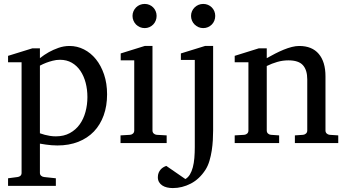

<svg xmlns="http://www.w3.org/2000/svg" viewBox="-20 -728 1761 977"><path d="M424.8 -233.9Q424.8 -272.5 415.8 -306.9Q406.7 -341.3 389.2 -367.4Q371.6 -393.6 345.5 -408.7Q319.3 -423.8 285.2 -423.8Q266.1 -423.8 247.8 -418.9Q229.5 -414.1 215.3 -408.7Q198.7 -402.3 183.1 -394V-49.8Q194.8 -45.4 208 -42Q219.2 -39.1 233.9 -36.6Q248.5 -34.2 264.2 -34.2Q305.2 -34.2 335.4 -50.8Q365.7 -67.4 385.5 -95Q405.3 -122.6 415 -158.7Q424.8 -194.8 424.8 -233.9ZM524.9 -248Q524.9 -189 507.6 -140.9Q490.2 -92.8 457.8 -58.8Q425.3 -24.9 378.2 -6.3Q331.1 12.2 272 12.2Q258.3 12.2 242.7 11Q227.1 9.8 213.9 7.8Q198.2 5.9 183.1 2.9V151.9Q183.1 161.1 189.5 166.5Q195.8 171.9 205.1 172.9L264.2 179.2V217.8H21V179.2L68.8 172.9Q78.1 171.9 84 166.5Q89.8 161.1 89.8 151.9V-411.1H21V-443.8L144 -481.9H183.1V-432.1Q204.6 -449.2 229 -462.9Q250 -474.6 277.3 -484.4Q304.7 -494.1 334 -494.1Q372.6 -494.1 407.2 -476.6Q441.9 -459 468 -426.8Q494.1 -394.5 509.5 -349.1Q524.9 -303.7 524.9 -248Z M593.3 0V-39.1L642.1 -42Q651.4 -43 657.2 -48.8Q663.1 -54.7 663.1 -64V-420.9H594.2V-456.1L716.3 -494.1H755.9V-64Q755.9 -54.7 762 -48.8Q768.1 -43 776.9 -42L828.1 -39.1V0ZM776.9 -647Q776.9 -634.3 772.2 -622.8Q767.6 -611.3 759.3 -603Q751 -594.7 740 -589.8Q729 -585 716.3 -585Q703.6 -585 692.1 -589.8Q680.7 -594.7 672.4 -603Q664.1 -611.3 659.2 -622.8Q654.3 -634.3 654.3 -647Q654.3 -659.7 659.2 -670.9Q664.1 -682.1 672.4 -690.4Q680.7 -698.7 692.1 -703.4Q703.6 -708 716.3 -708Q729 -708 740 -703.4Q751 -698.7 759.3 -690.4Q767.6 -682.1 772.2 -670.9Q776.9 -659.7 776.9 -647Z M1064.5 -64Q1064.5 -41.5 1063 -14.9Q1061.5 11.7 1057.4 38.6Q1053.2 65.4 1045.7 90.8Q1038.1 116.2 1025.4 136.2Q994.6 183.6 950.7 206.3Q906.7 229 859.4 229Q843.8 229 830.1 225.8Q816.4 222.7 805.9 215.8Q795.4 209 789.3 198.5Q783.2 188 783.2 173.8Q783.2 161.1 787.1 151.6Q791 142.1 797.1 135Q803.2 127.9 811 123.3Q818.8 118.7 826.2 116.2L923.3 183.1Q937 175.3 946.3 159.9Q955.6 144.5 961.2 123.3Q966.8 102.1 969 75.9Q971.2 49.8 971.2 21V-422.9H900.4V-456.1L1023.4 -494.1H1064.5ZM1075.2 -647Q1075.2 -634.3 1070.6 -622.8Q1065.9 -611.3 1057.6 -603Q1049.3 -594.7 1038.1 -589.8Q1026.9 -585 1014.2 -585Q1001.5 -585 990.2 -589.8Q979 -594.7 970.5 -603Q961.9 -611.3 957 -622.8Q952.1 -634.3 952.1 -647Q952.1 -659.7 957 -670.9Q961.9 -682.1 970.5 -690.4Q979 -698.7 990.2 -703.4Q1001.5 -708 1014.2 -708Q1026.9 -708 1038.1 -703.4Q1049.3 -698.7 1057.6 -690.4Q1065.9 -682.1 1070.6 -670.9Q1075.2 -659.7 1075.2 -647Z M1480.5 0V-39.1L1522.5 -42Q1531.2 -43 1537.4 -48.8Q1543.5 -54.7 1543.5 -64V-324.2Q1543.5 -371.6 1521.5 -396.2Q1499.5 -420.9 1447.3 -420.9Q1418.5 -420.9 1390.6 -412.8Q1362.8 -404.8 1337.4 -392.1V-64Q1337.4 -54.7 1343.3 -48.8Q1349.1 -43 1358.4 -42L1400.4 -39.1V0H1174.3V-39.1L1223.1 -42Q1232.4 -43 1238.3 -48.8Q1244.1 -54.7 1244.1 -64V-411.1H1174.3V-443.8L1296.4 -481.9H1337.4V-432.1Q1358.4 -443.8 1380.1 -455.1Q1401.9 -466.3 1423.3 -475.1Q1444.8 -483.9 1464.8 -489Q1484.9 -494.1 1502.4 -494.1Q1567.9 -494.1 1602.1 -453.6Q1636.2 -413.1 1636.2 -339.8V-64Q1636.2 -54.7 1642.3 -48.8Q1648.4 -43 1657.2 -42L1701.2 -39.1V0Z"/></svg>

Font: Charis SIL CyrE
Style: Regular
Weight: 400
Foundry: SIL International
Version: Version 5.000